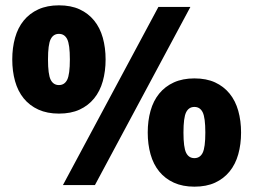

<svg xmlns="http://www.w3.org/2000/svg" viewBox="-20 -694 950 720"><path d="M201 -268Q157 -268 124 -283Q91 -298 69 -325Q47 -352 36.5 -389.5Q26 -427 26 -471Q26 -515 36.5 -552.5Q47 -590 69 -617Q91 -644 124 -659Q157 -674 201 -674Q246 -674 278.5 -659Q311 -644 333 -617Q355 -590 365.5 -552.5Q376 -515 376 -471Q376 -427 365.5 -389.5Q355 -352 333 -325Q311 -298 278.5 -283Q246 -268 201 -268ZM201 -375Q222 -375 232 -395Q242 -415 242 -471Q242 -527 232 -547Q222 -567 201 -567Q180 -567 170 -547Q160 -527 160 -471Q160 -415 170 -395Q180 -375 201 -375ZM216 0 574 -668H694L336 0ZM709 6Q665 6 632 -9Q599 -24 577 -51Q555 -78 544.5 -115.5Q534 -153 534 -197Q534 -241 544.5 -278.5Q555 -316 577 -343Q599 -370 632 -385Q665 -400 709 -400Q754 -400 786.5 -385Q819 -370 841 -343Q863 -316 873.5 -278.5Q884 -241 884 -197Q884 -153 873.5 -115.5Q863 -78 841 -51Q819 -24 786.5 -9Q754 6 709 6ZM709 -101Q730 -101 740 -121Q750 -141 750 -197Q750 -253 740 -273Q730 -293 709 -293Q688 -293 678 -273Q668 -253 668 -197Q668 -141 678 -121Q688 -101 709 -101Z"/></svg>

Font: Celebes Black
Style: Regular
Weight: 900
Designer: Anugrah Pasau
Foundry: Lafontype
Version: Version 1.000; ttfautohint (v1.8.4)